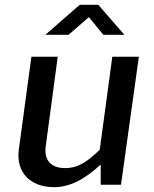

<svg xmlns="http://www.w3.org/2000/svg" viewBox="-20 -766 636 795"><path d="M201 9H204C267 9 330 -22 397 -85V-1H481L555 -531H445L393 -146C343 -98 305 -70 250 -70C186 -70 161 -107 170 -165L219 -531H110L58 -147C45 -51 107 8 201 9ZM495 -622 387 -746H310L168 -622H264L348 -695L408 -622Z"/></svg>

Font: Cheyenne Sans Medium
Style: Italic
Weight: 500
Italic angle: -8.13011°
Designer: The Public Sans project authors (U.S. Web Design System), Libre Franklin designed by Pablo Impallari and Rodrigo Fuenzal
Foundry: The Cheyenne Sans Project Authors
Version: Version 2.007